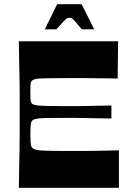

<svg xmlns="http://www.w3.org/2000/svg" viewBox="-20 -897 628 917"><path d="M70 0Q71 -72 72 -118Q73 -164 73.5 -194.5Q74 -225 74 -247.5Q74 -270 74 -293.5Q74 -317 74 -350Q74 -383 74 -406.5Q74 -430 74 -452.5Q74 -475 73.5 -505.5Q73 -536 72 -582Q71 -628 70 -700H544L542 -522Q499 -523 471 -523Q443 -523 420.5 -523.5Q398 -524 373.5 -524Q349 -524 316 -524Q265 -524 231.5 -523.5Q198 -523 178.5 -522.5Q159 -522 149 -519.5Q139 -517 134 -513Q131 -511 128.5 -505.5Q126 -500 125.5 -489Q125 -478 125 -457Q125 -436 125.5 -425Q126 -414 128.5 -409Q131 -404 134 -401Q140 -396 156 -394Q172 -392 206 -391Q240 -390 301 -390Q322 -390 337 -390Q352 -390 370.5 -390.5Q389 -391 421.5 -391.5Q454 -392 512 -393V-331Q454 -332 421.5 -332.5Q389 -333 370.5 -333.5Q352 -334 337 -334Q322 -334 301 -334Q240 -334 206.5 -333.5Q173 -333 158 -330.5Q143 -328 136 -323Q131 -319 129 -312Q127 -305 126 -292Q125 -279 125 -256Q125 -232 126 -219Q127 -206 129 -199.5Q131 -193 136 -189Q141 -185 151 -182Q161 -179 180 -178Q199 -177 232 -176.5Q265 -176 316 -176Q351 -176 376 -176Q401 -176 424 -176.5Q447 -177 476 -177.5Q505 -178 548 -179V0ZM194 -757 253 -877H370L430 -757H371Q348 -784 338 -795.5Q328 -807 323.5 -809.5Q319 -812 312 -812Q305 -812 300 -809.5Q295 -807 284.5 -795.5Q274 -784 249 -757Z"/></svg>

Font: Ojuju
Style: Bold
Weight: 700
Designer: Chisaokwu Joboson, Mirko Velimirovic
Foundry: Udi Foundry
Version: Version 1.000